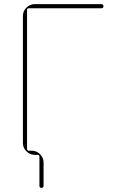

<svg xmlns="http://www.w3.org/2000/svg" viewBox="-20 -750 582 930"><path d="M148 0Q125 0 108 -17Q91 -34 91 -57V-673Q91 -696 108 -713Q125 -730 148 -730H471Q481 -730 481 -720Q481 -710 471 -710H120Q111 -710 111 -702V-29Q111 -20 120 -20H134Q157 -20 174 -3Q191 14 191 37V150Q191 160 181 160Q171 160 171 150V9Q171 0 162 0Z"/></svg>

Font: Rounded Mplus 1c Thin
Style: Regular
Weight: 250
Version: Version 1.059.20150529